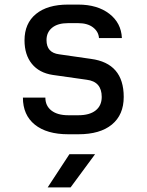

<svg xmlns="http://www.w3.org/2000/svg" viewBox="-20 -578 640 838"><path d="M278 8Q184 8 132 -34Q80 -76 80 -152H178Q178 -116 204.5 -95.5Q231 -75 278 -75H322Q371 -75 397.5 -96Q424 -117 424 -155Q424 -222 358 -230L210 -251Q151 -260 119 -299.5Q87 -339 87 -402Q87 -476 137 -517Q187 -558 277 -558H321Q405 -558 457 -518Q509 -478 512 -412H412Q410 -440 386 -458.5Q362 -477 321 -477H277Q232 -477 207.5 -457Q183 -437 183 -403Q183 -348 238 -341L377 -321Q520 -302 520 -155Q520 -77 468.5 -34.5Q417 8 322 8ZM188 240 283 95H395L288 240Z"/></svg>

Font: JetBrains Mono NL Medium
Style: Regular
Weight: 500
Monospace: yes
Designer: Philipp Nurullin, Konstantin Bulenkov
Foundry: JetBrains
Version: Version 2.305; ttfautohint (v1.8.4.7-5d5b)